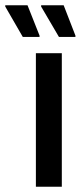

<svg xmlns="http://www.w3.org/2000/svg" viewBox="-82 -713 310 733"><path d="M55 0V-510H154V0ZM206 -572H143L75 -688V-693H161L206 -577ZM69 -572H5L-62 -688V-693H23L69 -577Z"/></svg>

Font: Saira Condensed SemiBold
Style: Regular
Weight: 600
Width: 3
Designer: Hector Gatti with collaboration of the Omnibus-Type team
Foundry: Omnibus-Type
Version: Version 1.100